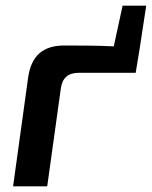

<svg xmlns="http://www.w3.org/2000/svg" viewBox="-20 -655 534 675"><path d="M411 -635 380 -492C322 -495 261 -495 206 -495C131 -495 90 -459 79 -383L26 0H146L194 -345C199 -381 220 -399 256 -399H457L471 -484L494 -635Z"/></svg>

Font: Exo 2 Semi Bold
Style: Italic
Weight: 600
Italic angle: -8°
Designer: Natanael Gama
Version: Version 1.001;PS 001.001;hotconv 1.0.88;makeotf.lib2.5.64775